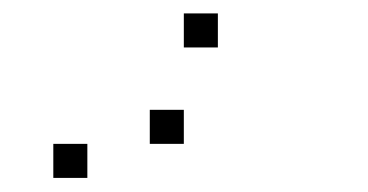

<svg xmlns="http://www.w3.org/2000/svg" viewBox="-20 -128 540 282"><path d="M250 33.3V83.3H200V33.3ZM108.3 83.3V133.3H58.3V83.3ZM300 -108.3V-58.3H250V-108.3Z"/></svg>

Font: 0xA000-Boxes
Style: Boxes
Weight: 400
Version: Version 0.1